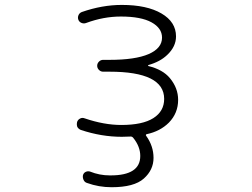

<svg xmlns="http://www.w3.org/2000/svg" viewBox="-20 -576 1040 792"><path d="M591.8 -307.6Q590.8 -307.6 590.8 -306.2Q590.8 -304.7 591.8 -303.7Q651.4 -289.1 680.7 -253.9Q714.8 -212.9 714.8 -164.1Q714.8 -109.4 676.8 -70.3Q640.6 -34.2 585 -22.5Q583 -22.5 582 -20Q581.1 -17.6 583 -15.6Q613.3 26.4 613.3 75.2Q613.3 125 573.2 160.6Q533.2 196.3 440.4 196.3Q387.7 196.3 338.9 178.7Q329.1 175.8 324.7 166Q320.3 156.2 322.3 146.5Q325.2 136.7 334 132.8Q342.8 128.9 351.6 131.8Q390.6 147.5 432.6 147.5Q434.6 147.5 436.5 147.5Q558.6 147.5 558.6 67.4Q558.6 28.3 529.3 -7.8Q524.4 -13.7 516.6 -12.7Q496.1 -11.7 482.4 -11.7Q398.4 -11.7 313.5 -40Q303.7 -43.9 298.8 -52.7Q296.9 -58.6 296.9 -64.5Q296.9 -68.4 297.9 -72.3Q300.8 -82 310.1 -86.9Q319.3 -91.8 329.1 -87.9Q409.2 -60.5 480.5 -60.5Q568.4 -60.5 612.8 -88.9Q657.2 -117.2 657.2 -168Q657.2 -280.3 431.6 -280.3H405.3Q395.5 -280.3 388.2 -287.6Q380.9 -294.9 380.9 -304.7Q380.9 -314.5 388.2 -321.8Q395.5 -329.1 405.3 -329.1H431.6Q538.1 -329.1 593.3 -353Q648.4 -377 648.4 -420.9Q648.4 -460 605 -483.9Q561.5 -507.8 478.5 -507.8Q407.2 -507.8 335.9 -481.4Q326.2 -477.5 316.4 -481.4Q306.6 -485.4 303.2 -494.6Q299.8 -503.9 303.7 -513.2Q307.6 -522.5 317.4 -526.4Q401.4 -555.7 482.4 -555.7Q585.9 -555.7 646 -520.5Q706.1 -485.4 706.1 -425.8Q706.1 -383.8 669.9 -349.6Q640.6 -321.3 591.8 -307.6Z"/></svg>

Font: Rounded Mgen+ 2m light
Style: Regular
Weight: 200
Designer: [Source Han Sans]
Ryoko NISHIZUKA  (kana & ideographs); Paul D. Hunt (Latin, Greek & Cyrillic); Wenlong ZHANG  (bopomofo
Version: Version 1.059.20150602